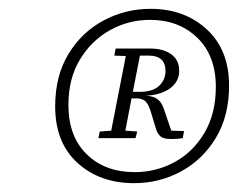

<svg xmlns="http://www.w3.org/2000/svg" viewBox="-20 -732 539 435"><path d="M203 -419 206 -434 232 -436 265 -605 239 -606 242 -622H321Q350 -622 368 -609Q386 -596 386 -572Q386 -547 365.5 -532Q345 -517 310 -515H312Q329 -514 338 -506.5Q347 -499 352 -483L368 -436L397 -435L394 -419Q387 -418 381.5 -417.5Q376 -417 368 -417Q352 -417 345 -422Q338 -427 334 -438L321 -481Q316 -496 310 -502Q304 -508 292 -509H278L264 -436L291 -434L287 -419ZM285 -342Q334 -342 376 -365Q418 -388 443.5 -431.5Q469 -475 469 -535Q469 -606 427 -646.5Q385 -687 320 -687Q271 -687 229 -663.5Q187 -640 161 -597Q135 -554 135 -494Q135 -423 176.5 -382.5Q218 -342 285 -342ZM284 -317Q206 -317 155.5 -363Q105 -409 105 -491Q105 -560 135 -609.5Q165 -659 214.5 -685.5Q264 -712 321 -712Q398 -712 448.5 -665.5Q499 -619 499 -538Q499 -469 469 -419.5Q439 -370 390 -343.5Q341 -317 284 -317ZM317 -606H297L281 -524H301Q328 -525 341.5 -538.5Q355 -552 355 -571Q355 -606 317 -606Z"/></svg>

Font: Source Serif 4 SmText Light
Style: Italic
Weight: 300
Italic angle: -12°
Designer: Frank Grießhammer
Foundry: Adobe
Version: Version 4.005;hotconv 1.1.0;makeotfexe 2.6.0